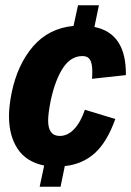

<svg xmlns="http://www.w3.org/2000/svg" viewBox="-20 -619 496 726"><path d="M328 -321Q329 -331 329 -348Q329 -379 320.5 -393Q312 -407 292 -407Q248 -407 218.5 -362.5Q189 -318 172 -240Q162 -190 162 -163Q162 -105 206 -105Q236 -105 260.5 -131Q285 -157 301 -204L416 -169Q385 -82 338.5 -40Q292 2 225 9L209 87H130L147 7Q79 -7 46.5 -56.5Q14 -106 14 -180Q14 -218 24 -268Q46 -375 105 -443.5Q164 -512 258 -521L275 -599H354L337 -517Q458 -493 456 -335Z"/></svg>

Font: Decalotype ExtraBold Italic
Style: Regular
Weight: 800
Italic angle: -12°
Designer: Alfredo Marco Pradil
Foundry: Alfredo Marco Pradil
Version: Version 1.0